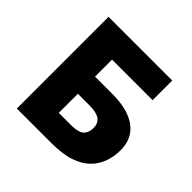

<svg xmlns="http://www.w3.org/2000/svg" viewBox="-167 -816 974 974"><g transform="rotate(45 320.0 -329.0)"><path d="M81 0V-658H538V-517H247V-135H333Q364 -135 384 -141Q404 -147 413 -160Q420 -169 423 -180.5Q426 -192 426 -206Q426 -240 403 -256Q380 -272 329 -272H226V-395H373Q482 -395 542.5 -351Q603 -307 603 -223Q603 -176 588 -135.5Q573 -95 543 -66Q512 -35 460 -17.5Q408 0 326 0Z"/></g></svg>

Font: Ysabeau Office Black
Style: Regular
Weight: 900
Designer: Christian Thalmann (Catharsis Fonts)
Version: Version 2.001;gftools[0.9.30]; featfreeze: tnum,lnum,ss02